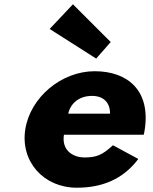

<svg xmlns="http://www.w3.org/2000/svg" viewBox="-20 -860 714 895"><path d="M298 -330C308.2 -377 347.7 -413 408.7 -413C460.7 -413 493.3 -384 493 -330ZM650 -232C651.9 -238 653.6 -249 654.7 -256C682.2 -436 577.3 -528 421.3 -528C266.3 -528 120.6 -406 97.7 -256C74.9 -107 183.2 15 338.2 15C452.2 15 551.9 -22 624.7 -119L506.5 -183C456.5 -137 429.8 -126 372.8 -126C327.8 -126 265.9 -153 278 -232ZM320 -840 211.4 -725 428.3 -587 496.1 -664Z"/></svg>

Font: Sztylet
Style: BdObl
Weight: 700
Foundry: Cannot Into Space Fonts, PlusOne Fonts
Version: Version 0.12